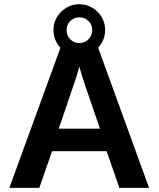

<svg xmlns="http://www.w3.org/2000/svg" viewBox="-20 -902 762 922"><path d="M230 -175.8 168.9 0H24.9L275.9 -688H445.8L695.8 0H553.2L492.2 -175.8ZM360.8 -582Q356 -562.5 347.2 -535.2Q338.4 -507.8 334.5 -496.6L262.2 -284.2H460L385.7 -501Q378.9 -521 373 -541.5Q367.2 -562 360.8 -582ZM484.9 -757.8Q484.9 -723.6 468.5 -695.6Q452.1 -667.5 424.1 -650.6Q396 -633.8 360.8 -633.8Q326.2 -633.8 297.9 -650.6Q269.5 -667.5 253.2 -695.6Q236.8 -723.6 236.8 -757.8Q236.8 -792 253.7 -820.1Q270.5 -848.1 298.6 -865Q326.7 -881.8 360.8 -881.8Q395 -881.8 423.1 -865Q451.2 -848.1 468 -820.1Q484.9 -792 484.9 -757.8ZM422.9 -757.8Q422.9 -782.7 405 -800.8Q387.2 -818.8 360.8 -818.8Q335.9 -818.8 317.9 -801.3Q299.8 -783.7 299.8 -757.8Q299.8 -730.5 317.9 -712.9Q335.9 -695.3 360.8 -695.3Q386.7 -695.3 404.8 -713.4Q422.9 -731.4 422.9 -757.8Z"/></svg>

Font: Arimo
Style: Bold
Weight: 700
Designer: Steve Matteson
Foundry: Monotype Imaging Inc.
Version: Version 1.33